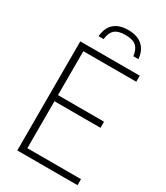

<svg xmlns="http://www.w3.org/2000/svg" viewBox="-227 -1034 975 1128"><g transform="rotate(30 260.5 -469.5)"><path d="M86 0V-740H489.5V-699H130.5V-401H443V-359.5H130.5V-41H494.5V0ZM164 -820Q168.5 -877.5 202 -908.2Q235.5 -939 298 -939Q360.5 -939 395 -907.8Q429.5 -876.5 434 -820H400Q394.5 -864 371.2 -884.8Q348 -905.5 298 -905.5Q248.5 -905.5 225.5 -884.8Q202.5 -864 198 -820Z"/></g></svg>

Font: Encode Sans SmCnd XLt
Style: Regular
Weight: 200
Width: 4
Designer: Multiple Designers
Foundry: Impallari Type
Version: Version 3.002; ttfautohint (v1.8.3) -l 8 -r 50 -G 200 -x 14 